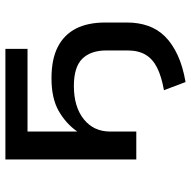

<svg xmlns="http://www.w3.org/2000/svg" viewBox="-18 -520 724 729"><g transform="rotate(-90 344.5 -155.0)"><path d="M398 187 367 105Q418 96 451.5 79.5Q485 63 501.5 35.5Q518 8 518 -34V-113Q518 -173 486.5 -205Q455 -237 383 -237Q304 -237 257 -199.5Q210 -162 210 -99V0H104V-497H524V-413H210V-224Q240 -267 288 -294.5Q336 -322 412 -322Q485 -322 531.5 -298Q578 -274 601 -229Q624 -184 624 -118V-35Q624 9 611 45.5Q598 82 570.5 109.5Q543 137 500 157Q457 177 398 187Z"/></g></svg>

Font: Nunito Sans 7pt SemiExpanded Medium
Style: Regular
Weight: 500
Width: 6
Designer: Vernon Adams
Foundry: Vernon Adams
Version: Version 3.101;gftools[0.9.27]